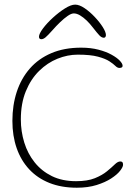

<svg xmlns="http://www.w3.org/2000/svg" viewBox="-20 -804 612 852"><path d="M321 29Q252.5 29 199.2 7.8Q146 -13.5 109.5 -52.8Q73 -92 54 -146.5Q35 -201 35 -267.5Q35 -337.5 54.5 -396.8Q74 -456 112.5 -500Q151 -544 208 -568.2Q265 -592.5 340 -592.5Q383 -592.5 417.2 -583.5Q451.5 -574.5 475.2 -561.2Q499 -548 511.5 -534.8Q524 -521.5 524 -512.5Q524 -506 519 -504.2Q514 -502.5 510 -502.5Q501 -502.5 492 -511.5Q483 -520.5 465.5 -532Q448 -543.5 414.8 -552.5Q381.5 -561.5 325 -561.5Q280 -561.5 235.2 -543.5Q190.5 -525.5 153.8 -489.5Q117 -453.5 94.8 -399.5Q72.5 -345.5 72.5 -274Q72.5 -220.5 87.8 -171.2Q103 -122 133.8 -83.5Q164.5 -45 210.2 -22.5Q256 0 317.5 0Q368 0 400.8 -13.2Q433.5 -26.5 454.5 -43.8Q475.5 -61 489 -74.2Q502.5 -87.5 513.5 -87.5Q520.5 -87.5 523.2 -84.2Q526 -81 526 -72.5Q526 -63 512.8 -46Q499.5 -29 473.2 -12Q447 5 408.8 17Q370.5 29 321 29ZM163.5 -630Q153 -630 153 -641Q153 -654 170.5 -677.5Q188 -701 214.5 -725.2Q241 -749.5 268 -766.5Q295 -783.5 313.5 -783.5Q332 -783.5 355.2 -767.8Q378.5 -752 400.2 -729Q422 -706 436 -683.8Q450 -661.5 450 -648.5Q450 -643 447.5 -639.8Q445 -636.5 441 -636.5Q431 -636.5 421 -647Q411 -657.5 392 -682Q379.5 -698.5 364.8 -712.8Q350 -727 335.2 -735.8Q320.5 -744.5 307.5 -744.5Q296.5 -744.5 280.5 -733.5Q264.5 -722.5 246.8 -705.5Q229 -688.5 212.5 -669.5Q192 -646.5 182 -638.2Q172 -630 163.5 -630Z"/></svg>

Font: Gluten Thin
Style: Regular
Weight: 100
Designer: Tyler Finck
Foundry: Etcetera Type Company
Version: Version 1.300